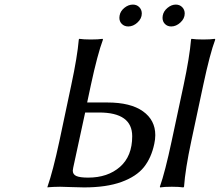

<svg xmlns="http://www.w3.org/2000/svg" viewBox="-20 -818 963 841"><path d="M870.1 -645Q902.3 -645 920.9 -647.9L922.9 -645Q899.9 -584.5 870.1 -444.8L817.9 -200.2Q791.5 -76.7 786.1 0L783.2 2.9Q764.6 0 732.9 0Q699.2 0 681.2 2.9L680.2 0Q703.1 -64.5 731.9 -200.2L784.2 -444.8Q810.1 -565.9 816.9 -645L818.8 -647.9Q836.9 -645 870.1 -645ZM240.2 -200.2 292 -444.8Q318.8 -569.8 325.2 -645L327.1 -647.9Q345.7 -645 377.9 -645Q411.1 -645 429.2 -647.9L431.2 -645Q407.2 -581.1 377.9 -444.8L361.8 -369.1H450.2Q551.8 -369.1 606 -330.6Q660.2 -292 660.2 -226.1Q660.2 -208 655.8 -188Q643.1 -127 610.4 -85.9Q577.6 -44.9 512 -21Q446.3 2.9 348.1 2.9Q329.1 2.9 293 1.5Q256.8 0 243.2 0Q228 0 214.1 0.7Q200.2 1.5 194.3 2L188 2.9V0Q211.9 -68.4 240.2 -200.2ZM353 -325.2 300.8 -84Q298.8 -74.2 298.8 -70.8Q298.8 -53.7 314.7 -46.9Q330.6 -40 366.2 -40Q451.7 -40 505.4 -86.9Q559.1 -133.8 559.1 -221.2Q559.1 -325.2 414.1 -325.2ZM692.9 -750Q696.3 -769 713.6 -783.4Q731 -797.9 750 -797.9Q767.1 -797.9 778.1 -786.6Q789.1 -775.4 789.1 -758.8Q789.1 -736.8 770.3 -719.5Q751.5 -702.1 730 -702.1Q713.4 -702.1 702.6 -712.9Q691.9 -723.6 691.9 -740.2Q691.9 -746.1 692.9 -750ZM503.9 -750Q507.3 -769.5 524.9 -783.7Q542.5 -797.9 562 -797.9Q579.1 -797.9 590.1 -786.6Q601.1 -775.4 601.1 -758.8Q601.1 -736.8 582.3 -719.5Q563.5 -702.1 542 -702.1Q524.9 -702.1 513.9 -712.9Q502.9 -723.6 502.9 -740.2Q502.9 -746.1 503.9 -750Z"/></svg>

Font: Linear Smooth
Style: Italic
Weight: 400
Designer: Philipp H. Poll, Flanker
Foundry: Philipp H. Poll, reworked by Flanker
Version: Version 1.061 | FøM Fix